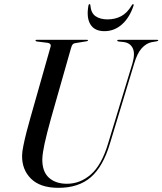

<svg xmlns="http://www.w3.org/2000/svg" viewBox="-20 -891 779 921"><path d="M498 -201 615 -586Q629 -634 617 -659.2Q605 -684.5 575.5 -689L549 -692Q542.5 -693 542.5 -696.5Q542.5 -700 548 -700H734.5Q739 -700 739 -697.5Q739 -694.5 732.5 -693L706.5 -688.5Q681 -683 659.5 -659.2Q638 -635.5 623 -584L507.5 -203Q474.5 -92 415.8 -41Q357 10 260.5 10Q173 10 128.8 -33.8Q84.5 -77.5 86 -146Q86 -161.5 92 -191.5Q98 -221.5 107 -256.8Q116 -292 125 -323L222.5 -666.5Q225 -675 220.8 -679.8Q216.5 -684.5 209 -685.5L157 -692Q150.5 -693 150.5 -696.5Q150.5 -700 155.5 -700H397.5Q402 -700 402 -697.5Q402 -694 395.5 -693L340.5 -684Q333 -683 328.5 -678Q324 -673 320 -658L224.5 -322.5Q204 -248.5 194 -202.8Q184 -157 183 -128.5Q182 -68.5 214.2 -39Q246.5 -9.5 301 -9.5Q365 -9.5 416.2 -54.5Q467.5 -99.5 498 -201ZM495.5 -798Q532.5 -798 561.5 -813.5Q590.5 -829 612 -865.5Q614.5 -871 618 -871Q622.5 -871 620.5 -863.5Q601 -805.5 564.5 -773.5Q528 -741.5 481 -741.5Q434 -741.5 414 -773.5Q394 -805.5 404 -863.5Q405 -871 409.5 -871Q413.5 -871 413.5 -865.5Q416.5 -828 438.8 -813Q461 -798 495.5 -798Z"/></svg>

Font: Fraunces 144pt
Style: Italic
Weight: 400
Italic angle: -16°
Version: Version 1.000;[b76b70a41]